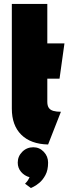

<svg xmlns="http://www.w3.org/2000/svg" viewBox="-20 -720 347 974"><path d="M107 212 137 234Q136 234 149 228Q162 222 179.5 207.5Q197 193 210.5 168Q224 143 224 105Q224 73 202 50Q180 27 149 27Q116 27 93 50Q70 73 70 105Q70 132 87 152Q104 172 130 179Q127 186 122 194Q117 202 107 212ZM220 -204V-321H282L307 -500H220V-700H40V-169Q40 -84 88 -36.5Q136 11 224 13L289 -153Q266 -153 250.5 -157.5Q235 -162 227.5 -173Q220 -184 220 -204Z"/></svg>

Font: Advent Pro Black
Style: Regular
Weight: 900
Version: Version 3.000